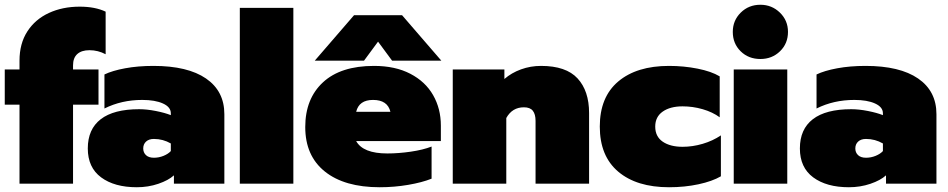

<svg xmlns="http://www.w3.org/2000/svg" viewBox="-25 -772 3986 807"><path d="M57 -332H-5V-480H57V-517Q57 -589 90 -640Q123 -691 180.5 -717.5Q238 -744 310 -744Q375 -744 419 -723V-544Q387 -561 351 -561Q318 -561 300 -545Q282 -529 282 -497V-480H389V-332H282V0H57Z M344 -148Q344 -229 398.5 -271Q453 -313 560 -313Q592 -313 630 -305.5Q668 -298 693 -288V-296Q693 -322 660 -337Q627 -352 573 -352Q486 -352 414 -316V-459Q447 -475 501 -485Q555 -495 620 -495Q764 -495 841 -442Q918 -389 918 -292V0H706V-35Q683 -14 640.5 0.5Q598 15 550 15Q456 15 400 -26.5Q344 -68 344 -148ZM693 -137V-169Q660 -188 622 -188Q601 -188 589 -177Q577 -166 577 -148Q577 -131 588.5 -120Q600 -109 622 -109Q643 -109 662.5 -117Q682 -125 693 -137Z M983 -739H1208V0H983Z M1463 -708H1665L1830 -517H1623L1564 -597L1505 -517H1298ZM1258 -238Q1258 -357 1332.5 -426Q1407 -495 1547 -495Q1636 -495 1699.5 -462Q1763 -429 1795.5 -372Q1828 -315 1828 -244V-179H1472Q1501 -127 1603 -127Q1650 -127 1701.5 -134.5Q1753 -142 1789 -156V-21Q1749 -5 1690.5 5Q1632 15 1571 15Q1423 15 1340.5 -51Q1258 -117 1258 -238ZM1616 -302Q1604 -352 1543 -352Q1484 -352 1472 -302Z M1878 -480H2095V-440Q2125 -466 2165 -480.5Q2205 -495 2249 -495Q2354 -495 2402.5 -442.5Q2451 -390 2451 -297V0H2226V-264Q2226 -292 2214.5 -306.5Q2203 -321 2177 -321Q2128 -321 2103 -276V0H1878Z M2496 -240Q2496 -364 2573.5 -429.5Q2651 -495 2787 -495Q2849 -495 2907 -483.5Q2965 -472 3000 -451V-279Q2970 -301 2928.5 -313Q2887 -325 2844 -325Q2792 -325 2760.5 -303Q2729 -281 2729 -240Q2729 -198 2760.5 -176.5Q2792 -155 2844 -155Q2886 -155 2928.5 -167.5Q2971 -180 3005 -203V-31Q2969 -10 2911 2.5Q2853 15 2787 15Q2651 15 2573.5 -50.5Q2496 -116 2496 -240Z M3055 -638Q3055 -686 3088.5 -719Q3122 -752 3171 -752Q3219 -752 3253 -719Q3287 -686 3287 -638Q3287 -589 3253.5 -556.5Q3220 -524 3171 -524Q3121 -524 3088 -556.5Q3055 -589 3055 -638ZM3059 -480H3284V0H3059Z M3337 -148Q3337 -229 3391.5 -271Q3446 -313 3553 -313Q3585 -313 3623 -305.5Q3661 -298 3686 -288V-296Q3686 -322 3653 -337Q3620 -352 3566 -352Q3479 -352 3407 -316V-459Q3440 -475 3494 -485Q3548 -495 3613 -495Q3757 -495 3834 -442Q3911 -389 3911 -292V0H3699V-35Q3676 -14 3633.5 0.5Q3591 15 3543 15Q3449 15 3393 -26.5Q3337 -68 3337 -148ZM3686 -137V-169Q3653 -188 3615 -188Q3594 -188 3582 -177Q3570 -166 3570 -148Q3570 -131 3581.5 -120Q3593 -109 3615 -109Q3636 -109 3655.5 -117Q3675 -125 3686 -137Z"/></svg>

Font: Prompt Black
Style: Regular
Weight: 900
Designer: Katatrad Team
Foundry: CadsonDemak
Version: Version 1.001